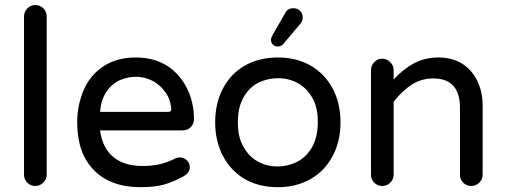

<svg xmlns="http://www.w3.org/2000/svg" viewBox="-20 -739 2024 769"><path d="M76.2 -39.1V-672.9Q76.2 -691.4 89.4 -705.1Q102.5 -718.8 121.1 -718.8Q140.6 -718.8 153.8 -705.6Q167 -692.4 167 -672.9V-39.1Q167 -20.5 153.3 -7.3Q139.6 5.9 121.1 5.9Q102.5 5.9 89.4 -7.3Q76.2 -20.5 76.2 -39.1Z M289.1 -249Q289.1 -315.4 314.5 -377Q340.8 -438.5 394.5 -473.6Q448.2 -508.8 523.4 -508.8Q595.7 -508.8 649.4 -475.6Q700.2 -442.4 728.5 -386.2Q756.8 -330.1 756.8 -261.7Q756.8 -243.2 744.1 -230Q731.4 -216.8 710.9 -216.8H380.9Q389.6 -147.5 433.1 -110.8Q476.6 -74.2 550.8 -74.2Q589.8 -74.2 620.6 -81.5Q651.4 -88.9 682.6 -104.5Q689.5 -108.4 700.2 -108.4Q715.8 -108.4 728 -97.2Q740.2 -85.9 740.2 -69.3Q740.2 -46.9 713.9 -32.2Q672.9 -9.8 635.7 0.5Q598.6 10.7 543 10.7Q422.9 10.7 356 -57.6Q289.1 -126 289.1 -249ZM666 -303.7Q662.1 -342.8 642.6 -369.1Q621.1 -400.4 589.4 -416Q557.6 -431.6 523.4 -431.6Q492.2 -431.6 458 -417Q423.8 -400.4 403.8 -367.7Q383.8 -335 380.9 -291H654.3Q667 -291 666 -303.7Z M1065.4 -580.1Q1065.4 -587.9 1072.3 -599.6L1122.1 -686.5Q1131.8 -706.1 1155.3 -706.1Q1170.9 -706.1 1181.6 -695.8Q1192.4 -685.5 1192.4 -668.9Q1192.4 -653.3 1182.6 -643.6L1115.2 -563.5Q1106.4 -552.7 1092.8 -552.7Q1081.1 -552.7 1073.2 -560.1Q1065.4 -567.4 1065.4 -580.1ZM960.9 -21.5Q904.3 -54.7 873 -114.3Q841.8 -173.8 841.8 -249Q841.8 -325.2 873 -384.8Q904.3 -444.3 961.4 -476.6Q1018.6 -508.8 1092.8 -508.8Q1167 -508.8 1223.6 -476.6Q1281.2 -443.4 1312.5 -384.3Q1343.8 -325.2 1343.8 -249Q1343.8 -172.9 1312.5 -114.3Q1280.3 -53.7 1223.1 -21.5Q1166 10.7 1092.8 10.7Q1017.6 10.7 960.9 -21.5ZM1169.9 -90.8Q1208 -110.4 1230.5 -150.9Q1252.9 -191.4 1252.9 -250Q1252.9 -311.5 1229.5 -349.6Q1208 -386.7 1172.4 -406.2Q1136.7 -425.8 1092.8 -425.8Q1052.7 -425.8 1015.6 -408.2Q977.5 -388.7 955.1 -348.6Q932.6 -308.6 932.6 -250Q932.6 -187.5 956.1 -149.4Q977.5 -111.3 1013.2 -91.8Q1048.8 -72.3 1092.8 -72.3Q1132.8 -72.3 1169.9 -90.8Z M1465.8 -39.1V-458Q1465.8 -476.6 1479 -490.2Q1492.2 -503.9 1510.7 -503.9Q1529.3 -503.9 1543 -490.2Q1556.6 -476.6 1556.6 -458V-420.9Q1596.7 -463.9 1639.6 -486.3Q1682.6 -508.8 1737.3 -508.8Q1791 -508.8 1832 -483.4Q1871.1 -458 1892.1 -414.1Q1913.1 -370.1 1913.1 -316.4V-39.1Q1913.1 -20.5 1899.4 -7.3Q1885.7 5.9 1867.2 5.9Q1848.6 5.9 1835.4 -7.3Q1822.3 -20.5 1822.3 -39.1V-306.6Q1822.3 -424.8 1715.8 -424.8Q1668.9 -424.8 1631.3 -401.4Q1593.8 -377.9 1556.6 -332V-39.1Q1556.6 -20.5 1543 -7.3Q1529.3 5.9 1510.7 5.9Q1492.2 5.9 1479 -7.3Q1465.8 -20.5 1465.8 -39.1Z"/></svg>

Font: jf-openhuninn-1.0
Style: Regular
Weight: 400
Designer: [Kosugi Maru]
      Designed by Motoya company      

      [Varela Round]
      Joe Prince(Latin component); Avraham Co
Foundry: justfont CO.,LTD.
Version: 1.0